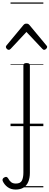

<svg xmlns="http://www.w3.org/2000/svg" viewBox="-86 -1030 404 1568"><path d="M42 518Q3 518 -24 498Q-51 478 -64 448Q-67 439 -64 432Q-61 425 -53 420Q-40 413 -33 415Q-26 417 -20 426Q-9 447 5.5 458Q20 469 43 469Q81 469 93 444.5Q105 420 105 380V-496Q105 -506 111.5 -510.5Q118 -515 131 -515Q145 -515 151.5 -510.5Q158 -506 158 -496V381Q158 425 144.5 456Q131 487 105.5 502.5Q80 518 42 518ZM-15 -623Q-23 -623 -30.5 -631Q-38 -639 -38 -647Q-38 -649 -37 -652Q-36 -655 -33 -659L105 -825Q110 -831 115.5 -834Q121 -837 130 -837Q139 -837 144.5 -834Q150 -831 155 -825L293 -659Q297 -655 298 -652Q299 -649 299 -647Q299 -639 291 -631Q283 -623 275 -623Q270 -623 266.5 -625.5Q263 -628 259 -632L130 -769L2 -632Q-2 -628 -6 -625.5Q-10 -623 -15 -623ZM0 490H268V500H0ZM0 -20H268V0H0ZM0 -505H268V-500H0ZM0 -1010H268V-1000H0Z"/></svg>

Font: Playwrite ES Guides
Style: Regular
Weight: 400
Designer: Veronika Burian, José Scaglione
Foundry: TypeTogether
Version: Version 1.003